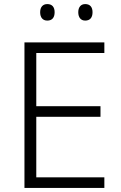

<svg xmlns="http://www.w3.org/2000/svg" viewBox="-20 -922 593 942"><path d="M177 -862C177 -836 190 -821 212 -821C236 -821 248 -836 248 -862C248 -887 236 -902 212 -902C190 -902 177 -887 177 -862ZM364 -862C364 -836 377 -821 398 -821C422 -821 434 -836 434 -862C434 -887 422 -902 398 -902C377 -902 364 -887 364 -862ZM492 0V-52H158V-349H473V-401H158V-662H492V-714H100V0Z"/></svg>

Font: Noto Sans Telugu Light
Style: Regular
Weight: 300
Designer: Jelle Bosma - Monotype Design Team
Foundry: Monotype Imaging Inc.
Version: Version 2.005